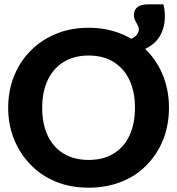

<svg xmlns="http://www.w3.org/2000/svg" viewBox="-20 -864 823 892"><path d="M392 8Q308 8 239.5 -20Q171 -48 122 -99Q73 -149 45.5 -216.5Q18 -284 18 -363Q18 -443 45.5 -511Q73 -579 122 -628Q171 -678 239.5 -706.5Q308 -735 392 -735Q475 -735 545 -706Q615 -677 663 -628Q712 -578 738.5 -510Q765 -442 765 -364Q765 -284 738.5 -216.5Q712 -149 663 -99Q615 -48 545 -20Q475 8 392 8ZM392 -121Q460 -121 508 -150.5Q556 -180 581.5 -234.5Q607 -289 607 -364Q607 -438 581.5 -492Q556 -546 508 -576Q460 -606 392 -606Q324 -606 275.5 -576Q227 -546 201.5 -491.5Q176 -437 176 -363Q176 -289 201.5 -234.5Q227 -180 275.5 -150.5Q324 -121 392 -121ZM544 -616V-676Q581 -676 603 -691Q625 -706 625 -729Q625 -738 619 -748Q613 -758 607.5 -769.5Q602 -781 602 -793Q602 -818 618.5 -831Q635 -844 671 -844H739Q742 -834 744 -819.5Q746 -805 746 -789Q746 -737 723.5 -698Q701 -659 656 -637.5Q611 -616 544 -616Z"/></svg>

Font: Aleo ExtraBold
Style: Regular
Weight: 800
Designer: Alessio Laiso
Foundry: Alessio Laiso
Version: Version 2.001;gftools[0.9.29]